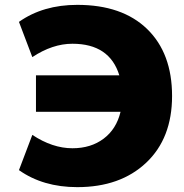

<svg xmlns="http://www.w3.org/2000/svg" viewBox="-20 -760 756 790"><path d="M128 -300V-450H471Q431 -580 278 -580Q196 -580 113 -525L58 -670Q157 -740 298 -740Q483 -740 585.5 -640.5Q688 -541 688 -365Q688 -191 581.5 -90.5Q475 10 298 10Q157 10 58 -60L113 -205Q196 -150 278 -150Q354 -150 406.5 -189.5Q459 -229 476 -300Z"/></svg>

Font: M PLUS 1p Black
Style: Regular
Weight: 900
Version: Version 1.061